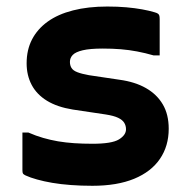

<svg xmlns="http://www.w3.org/2000/svg" viewBox="-20 -568 590 597"><path d="M267.7 -121Q327.8 -121 349.8 -134.5Q371.8 -148.1 371.8 -165.9Q371.8 -177.2 366.3 -186.2Q360.9 -195.2 347.3 -201.7Q333.7 -208.2 308.6 -212.1L206.1 -227.4Q157.7 -235.3 125.9 -254.8Q94.1 -274.4 78.5 -304Q62.8 -333.7 62.8 -371.2Q62.8 -413 79.6 -445.4Q96.4 -477.8 128.3 -500.8Q160.3 -523.8 207.1 -535.7Q253.8 -547.7 313.7 -547.7Q346.1 -547.7 373 -545.3Q399.9 -542.9 421.9 -538.9Q444 -534.9 460.8 -529.8Q468.2 -527.8 471.4 -525.3Q474.6 -522.9 475.6 -518.8Q476.5 -514.6 476.5 -507.4Q476.5 -485.6 476.5 -454.2Q476.5 -422.7 476.5 -395.7H457.7Q431.4 -403.3 406.4 -408Q381.4 -412.8 355.4 -414.9Q329.4 -417 299.5 -417Q259.8 -417 237.4 -411.7Q215 -406.4 206.2 -397.2Q197.4 -388 197.4 -375.6Q197.4 -364.7 202.4 -356.6Q207.5 -348.4 220.8 -343.4Q234 -338.3 256.7 -334.2L351.3 -320.1Q399.8 -313.5 433.8 -294.1Q467.8 -274.7 486.2 -243.4Q504.6 -212.2 504.6 -167.6Q504.6 -113.9 477.3 -74Q450.1 -34 397.1 -12.1Q344.1 9.7 267.3 9.7Q231.3 9.7 200 7.3Q168.7 5 142.5 0.5Q116.3 -4 95.3 -9.9Q74.2 -15.7 59.5 -22.5Q53.4 -25.4 51.5 -28.2Q49.7 -30.9 49.7 -39.1Q49.7 -62 49.7 -94.1Q49.7 -126.2 49.7 -155.8H68.5Q91.8 -145.6 114.2 -139.2Q136.7 -132.7 160.4 -128.6Q184.1 -124.6 210.5 -122.8Q236.9 -121 267.7 -121Z"/></svg>

Font: Recursive Sans Linear Light
Style: Regular
Weight: 300
Version: Version 1.085